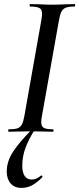

<svg xmlns="http://www.w3.org/2000/svg" viewBox="-20 -645 388 940"><path d="M23 -12Q52 -12 66 -17Q80 -22 87.5 -36.5Q95 -51 100 -81L182 -544Q186 -570 186 -576Q186 -598 173.5 -605.5Q161 -613 128 -613Q125 -613 125 -619Q125 -625 128 -625L173 -624Q211 -622 235 -622Q265 -622 303 -624L345 -625Q348 -625 348 -619Q348 -613 345 -613Q316 -613 301.5 -607Q287 -601 280 -586.5Q273 -572 268 -542L186 -81Q182 -62 182 -47Q182 -26 194.5 -19Q207 -12 240 -12Q242 -12 242 -6Q242 0 240 0Q213 0 197 -1L131 -2L69 -1Q52 0 23 0Q20 0 20 -6Q20 -12 23 -12ZM13 195Q13 145 44.5 97Q76 49 138 -13L148 -7Q119 40 104 81Q89 122 89 168Q89 198 100.5 216Q112 234 135 234Q159 234 180 215L182 214Q185 214 187 217.5Q189 221 187 223Q159 251 135.5 263Q112 275 85 275Q51 275 32 253Q13 231 13 195Z"/></svg>

Font: Cormorant Infant SemiBold
Style: Italic
Weight: 600
Italic angle: -10°
Designer: Christian Thalmann (Catharsis Fonts)
Foundry: Catharsis Fonts
Version: Version 4.000